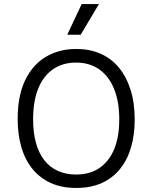

<svg xmlns="http://www.w3.org/2000/svg" viewBox="-20 -913 750 945"><path d="M355 12Q283 12 229.5 -12.5Q176 -37 139.5 -82Q103 -127 85 -189Q67 -251 67 -328Q67 -442 104 -518.5Q141 -595 206 -633.5Q271 -672 355 -672Q421 -672 474 -649Q527 -626 564.5 -581Q602 -536 622.5 -471.5Q643 -407 643 -325Q643 -250 625 -188Q607 -126 570.5 -81Q534 -36 480.5 -12Q427 12 355 12ZM354 -54Q423 -54 470 -86.5Q517 -119 542 -179Q567 -239 567 -325Q567 -413 541.5 -475.5Q516 -538 468.5 -571.5Q421 -605 354 -605Q289 -605 241.5 -572.5Q194 -540 168.5 -478Q143 -416 143 -326Q143 -260 157 -209.5Q171 -159 198 -124.5Q225 -90 264.5 -72Q304 -54 354 -54ZM377 -742H311L382 -893H467Z"/></svg>

Font: Bricolage Grotesque 96pt ExtraBold Light
Style: Regular
Weight: 300
Version: Version 1.001;gftools[0.9.33.dev8+g029e19f]